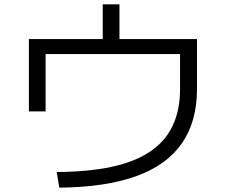

<svg xmlns="http://www.w3.org/2000/svg" viewBox="-20 -832 1040 884"><path d="M241 -40Q388 -41 494.5 -64Q601 -87 671 -134Q741 -181 775 -253Q809 -325 809 -422V-583H190V-319H113V-652H453V-812H530V-652H887V-422Q887 -272 817 -171.5Q747 -71 606 -20.5Q465 30 253 32Z"/></svg>

Font: M PLUS 1
Style: Regular
Weight: 400
Designer: Coji Morishita
Foundry: UNDERFOREST DESIGN
Version: Version 1.001